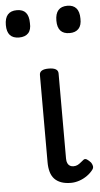

<svg xmlns="http://www.w3.org/2000/svg" viewBox="-98 -830 459 882"><g transform="rotate(-5 131.0 -389.0)"><path d="M193 17Q167 17 148 10Q129 3 117 -10Q105 -23 99.5 -42.5Q94 -62 94 -86V-489Q94 -502 104.5 -508.5Q115 -515 136 -515Q158 -515 169 -508.5Q180 -502 180 -489V-96Q180 -83 184 -74.5Q188 -66 195 -62Q202 -58 211 -58Q222 -58 230 -62Q238 -66 245 -72Q252 -78 260 -84Q267 -89 275.5 -83.5Q284 -78 293 -68Q298 -61 300 -52Q302 -43 296 -35Q285 -20 268 -8Q251 4 231.5 10.5Q212 17 193 17ZM14 -669Q-14 -669 -28 -684.5Q-42 -700 -42 -731Q-42 -763 -28 -779Q-14 -795 14 -795Q42 -795 55.5 -779Q69 -763 69 -731Q71 -700 56.5 -684.5Q42 -669 14 -669ZM247 -669Q219 -669 205 -684.5Q191 -700 191 -731Q191 -763 205 -779Q219 -795 247 -795Q274 -795 288 -779Q302 -763 302 -731Q303 -700 288.5 -684.5Q274 -669 247 -669Z"/></g></svg>

Font: Playwrite AR
Style: Regular
Weight: 400
Designer: Veronika Burian, José Scaglione
Foundry: TypeTogether
Version: Version 1.002